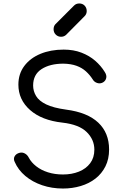

<svg xmlns="http://www.w3.org/2000/svg" viewBox="-20 -1077 711 1107"><path d="M343 10Q279 10 223 -9Q167 -28 126 -62.5Q85 -97 65 -143Q56 -161 64.5 -176Q73 -191 93 -196Q109 -200 123.5 -192Q138 -184 146 -168Q160 -141 188.5 -118.5Q217 -96 256.5 -83.5Q296 -71 343 -71Q394 -71 435 -87.5Q476 -104 500 -136Q524 -168 524 -214Q524 -272 480 -315.5Q436 -359 340 -370Q221 -383 153.5 -442.5Q86 -502 86 -589Q86 -651 120 -696.5Q154 -742 213 -766.5Q272 -791 347 -791Q404 -791 449.5 -773.5Q495 -756 528.5 -727Q562 -698 584 -662Q596 -644 592.5 -627.5Q589 -611 574 -602Q558 -593 540.5 -598.5Q523 -604 514 -620Q498 -645 475.5 -665.5Q453 -686 421.5 -697.5Q390 -709 346 -710Q268 -710 219.5 -678.5Q171 -647 171 -584Q171 -552 188 -523.5Q205 -495 246.5 -475Q288 -455 361 -445Q484 -429 546.5 -370Q609 -311 609 -215Q609 -160 588 -118Q567 -76 530.5 -47.5Q494 -19 445.5 -4.5Q397 10 343 10ZM332 -865Q314 -865 301.5 -877.5Q289 -890 289 -908Q289 -926 299 -937L407 -1045Q419 -1057 437 -1057Q456 -1057 468 -1044.5Q480 -1032 480 -1013Q480 -1005 477 -997.5Q474 -990 468 -984L361 -876Q349 -865 332 -865Z"/></svg>

Font: Comfortaa Medium
Style: Regular
Weight: 500
Designer: Johan Aakerlund
Foundry: Johan Aakerlund
Version: Version 3.104; ttfautohint (v1.8.1.43-b0c9)